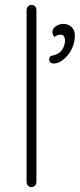

<svg xmlns="http://www.w3.org/2000/svg" viewBox="-20 -760 324 780"><path d="M128 -720V-20Q128 -12 122 -6Q116 0 108 0Q99 0 93.5 -6Q88 -12 88 -20V-720Q88 -728 94 -734Q100 -740 108 -740Q117 -740 122.5 -734Q128 -728 128 -720ZM284 -616Q284 -592 276 -571.5Q268 -551 254.5 -535Q241 -519 226.5 -510.5Q212 -502 198 -502Q191 -502 185.5 -506Q180 -510 180 -518Q180 -532 190.5 -533.5Q201 -535 215 -542Q229 -550 236.5 -565Q244 -580 244 -595Q244 -606 239.5 -612.5Q235 -619 227 -619Q220 -619 213 -616.5Q206 -614 201 -610Q197 -615 194.5 -621Q192 -627 193 -633Q194 -641 200.5 -648Q207 -655 217 -659Q227 -663 237 -663Q257 -663 270.5 -650.5Q284 -638 284 -616Z"/></svg>

Font: Quicksand Variable Light
Style: Regular
Weight: 300
Designer: Andrew Paglinawan
Foundry: Andrew Paglinawan
Version: Version 3.004